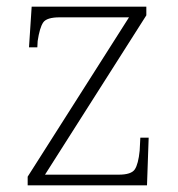

<svg xmlns="http://www.w3.org/2000/svg" viewBox="-20 -556 534 576"><path d="M63 0V-26L367 -504H159Q120 -504 109.5 -488.5Q99 -473 93 -433L92 -414H67L75 -536H419V-510L115 -32H336Q374 -32 384.5 -48Q395 -64 399 -104L401 -143H426L421 0Z"/></svg>

Font: Noto Serif Bengali ExtraLight
Style: Regular
Weight: 250
Version: Version 2.003